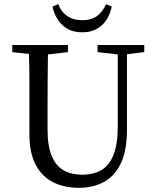

<svg xmlns="http://www.w3.org/2000/svg" viewBox="-20 -886 748 921"><path d="M448 -636V-670H672V-636L589 -626V-264Q589 -162 559 -101Q529 -40 477 -12.5Q425 15 359 15Q289 15 235.5 -11.5Q182 -38 151.5 -95Q121 -152 121 -244V-360Q121 -426 121 -494.5Q121 -563 119 -627L39 -636V-670H306V-636L210 -625Q209 -562 208.5 -494Q208 -426 208 -360V-268Q208 -185 228.5 -137Q249 -89 286 -68.5Q323 -48 373 -48Q429 -48 467 -70.5Q505 -93 525 -144.5Q545 -196 545 -283V-625ZM232 -855 260 -866Q271 -832 300.5 -810.5Q330 -789 374 -789Q419 -789 447 -810.5Q475 -832 488 -866L516 -855Q511 -826 494.5 -797Q478 -768 448 -749.5Q418 -731 374 -731Q330 -731 300.5 -749.5Q271 -768 254 -797Q237 -826 232 -855Z"/></svg>

Font: Source Serif 4 Subhead
Style: Regular
Weight: 400
Designer: Frank Grießhammer
Foundry: Adobe Systems Incorporated
Version: Version 4.004;hotconv 1.0.117;makeotfexe 2.5.65602